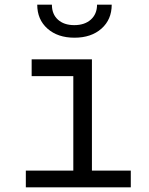

<svg xmlns="http://www.w3.org/2000/svg" viewBox="-20 -805 640 825"><path d="M542 0H91V-72H295V-478H116V-550H375V-72H542ZM140 -785H203Q203 -744 229 -720.5Q255 -697 299 -697Q344 -697 370.5 -721Q397 -745 397 -785H460Q460 -721 416 -682Q372 -643 300 -643Q228 -643 184 -682Q140 -721 140 -785Z"/></svg>

Font: JetBrains Mono Semi Light
Style: Regular
Weight: 350
Monospace: yes
Designer: Philipp Nurullin, Konstantin Bulenkov
Foundry: JetBrains
Version: 2.002